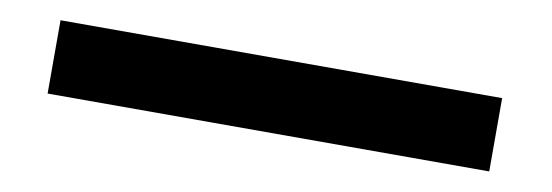

<svg xmlns="http://www.w3.org/2000/svg" viewBox="-27 -93 882 307"><g transform="rotate(10 414.0 60.5)"><path d="M771 120V1H54V120Z"/></g></svg>

Font: Orbitron SemiBold
Style: Regular
Weight: 600
Designer: Matt McInerney
Foundry: The League of Moveable Type
Version: Version 2.001